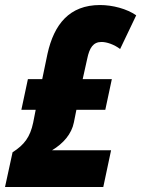

<svg xmlns="http://www.w3.org/2000/svg" viewBox="-32 -744 562 764"><path d="M18 -138 -12 0H379L410 -146H175C220 -173 253 -211 262 -257L272 -307H387L413 -429H297L315 -510C324 -554 339 -577 372 -577C393 -577 422 -567 446 -549L510 -683C473 -709 416 -724 366 -724C244 -724 183 -647 157 -530L136 -429H79L53 -307H110L100 -256C88 -199 65 -168 18 -138Z"/></svg>

Font: Noto Sans ExtraCondensed Black
Style: Italic
Weight: 900
Width: 2
Italic angle: -12°
Designer: Monotype Design Team
Foundry: Monotype Imaging Inc.
Version: Version 2.013